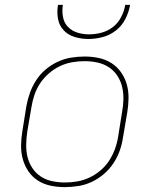

<svg xmlns="http://www.w3.org/2000/svg" viewBox="-20 -760 640 788"><path d="M246 8Q216 8 187.5 2Q159 -4 135.5 -19Q112 -34 96.5 -57Q81 -80 73.5 -107Q66 -134 66.5 -164Q67 -194 72 -223L88 -323Q93 -351 102.5 -378Q112 -405 128 -430Q144 -455 167 -474.5Q190 -494 217 -506.5Q244 -519 272 -523.5Q300 -528 327 -528Q357 -528 385.5 -522Q414 -516 437.5 -501Q461 -486 477 -463Q493 -440 500.5 -413Q508 -386 507.5 -356Q507 -326 502 -297L485 -197Q481 -169 471.5 -142Q462 -115 445.5 -90Q429 -65 406 -45.5Q383 -26 356.5 -13.5Q330 -1 301.5 3.5Q273 8 246 8ZM247 -11Q272 -11 297.5 -15.5Q323 -20 347.5 -31.5Q372 -43 393 -61Q414 -79 428.5 -101.5Q443 -124 452 -149Q461 -174 465 -200L481 -300Q486 -326 486.5 -353Q487 -380 481 -404.5Q475 -429 461 -450Q447 -471 426 -484.5Q405 -498 379.5 -503.5Q354 -509 327 -509Q302 -509 276 -504.5Q250 -500 226 -488.5Q202 -477 181 -459Q160 -441 145 -418.5Q130 -396 121.5 -371Q113 -346 109 -320L92 -220Q88 -194 87.5 -167Q87 -140 93 -115.5Q99 -91 113 -70Q127 -49 147.5 -35.5Q168 -22 194 -16.5Q220 -11 247 -11ZM343 -600Q314 -600 287 -608Q260 -616 241.5 -635.5Q223 -655 218 -683Q213 -711 218 -740H238Q234 -715 238.5 -690.5Q243 -666 259 -649.5Q275 -633 298 -626Q321 -619 346 -619Q371 -619 397 -626Q423 -633 444 -649.5Q465 -666 477.5 -690.5Q490 -715 494 -740H514Q509 -711 495 -683Q481 -655 456.5 -635.5Q432 -616 402 -608Q372 -600 343 -600Z"/></svg>

Font: Iosevka Aile Thin
Style: Italic
Weight: 100
Italic angle: -9°
Designer: Belleve Invis
Foundry: Belleve Invis
Version: Version 31.1.0; ttfautohint (v1.8.4)